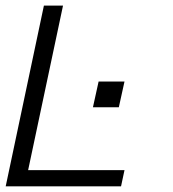

<svg xmlns="http://www.w3.org/2000/svg" viewBox="-44 -657 610 677"><path d="M382.8 0H-23.9L110.8 -637.2H178.2L55.2 -57.1H395ZM375 -278.8H283.7L303.7 -369.6H395Z"/></svg>

Font: Anonymous Pro
Style: Italic
Weight: 400
Italic angle: -12°
Monospace: yes
Designer: Mark Simonson
Version: Version 1.003